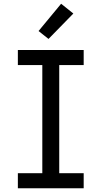

<svg xmlns="http://www.w3.org/2000/svg" viewBox="-20 -1001 540 1021"><path d="M75 0V-80H205V-655H75V-735H425V-655H295V-80H425V0ZM238 -794 185 -836 305 -981 370 -929Z"/></svg>

Font: Iosevka SS10 Medium
Style: Regular
Weight: 500
Monospace: yes
Designer: Belleve Invis
Foundry: Belleve Invis
Version: Version 28.0.6; ttfautohint (v1.8.4)